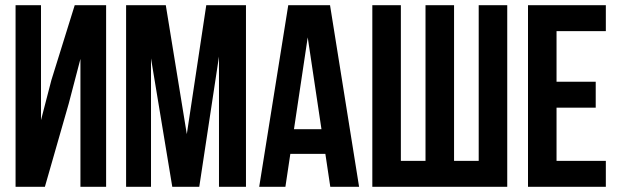

<svg xmlns="http://www.w3.org/2000/svg" viewBox="-20 -720 2383 740"><path d="M153 0H40V-700H138V-257L178 -411L268 -700H389V0H290V-493L245 -321Z M700 -203 775 -700H928V0H824V-502L748 0H644L562 -495V0H466V-700H619Z M1364 0H1253L1234 -127H1099L1080 0H979L1091 -700H1252ZM1113 -222H1219L1166 -576Z M1415 0V-700H1525V-100H1620V-700H1730V-100H1825V-700H1935V0Z M2125 -405H2276V-305H2125V-100H2315V0H2015V-700H2315V-600H2125Z"/></svg>

Font: Bebas Neue Bold
Style: Regular
Weight: 700
Designer: Ryoichi Tsunekawa & LGV (GE)
Foundry: Free Software Foundation, Inc.
Version: Version 1.003 August 13, 2016